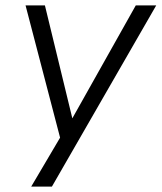

<svg xmlns="http://www.w3.org/2000/svg" viewBox="-20 -514 601 714"><path d="M96 180 214 -20 210 23 75 -494H147L249 -74L485 -494H561L173 180Z"/></svg>

Font: Nunito Sans 7pt Light
Style: Italic
Weight: 300
Italic angle: -9°
Designer: Vernon Adams
Foundry: Vernon Adams
Version: Version 3.101;gftools[0.9.27]